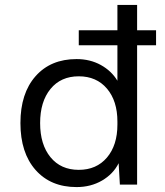

<svg xmlns="http://www.w3.org/2000/svg" viewBox="-20 -750 669 780"><path d="M614 -627V-566H537V0H467L462 -87Q440 -43 394.5 -16.5Q349 10 291 10Q186 10 124.5 -59.5Q63 -129 63 -250Q63 -371 124.5 -440.5Q186 -510 291 -510Q346 -510 389.5 -486Q433 -462 457 -422V-566H300V-627H457V-730H537V-627ZM300 -60Q372 -60 414.5 -110Q457 -160 457 -244V-256Q457 -340 414.5 -390Q372 -440 300 -440Q227 -440 185 -388.5Q143 -337 143 -250Q143 -163 185 -111.5Q227 -60 300 -60Z"/></svg>

Font: Work Sans
Style: Regular
Weight: 400
Designer: Wei Huang
Foundry: Wei Huang
Version: Version 1.032;PS 001.032;hotconv 1.0.70;makeotf.lib2.5.58329